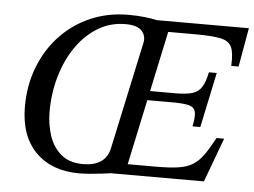

<svg xmlns="http://www.w3.org/2000/svg" viewBox="-50 -732 1067 806"><g transform="rotate(5 484.0 -328.5)"><path d="M310 12Q195 12 127.5 -56Q60 -124 60 -248Q60 -338 90 -415Q120 -492 174 -549Q228 -606 301 -637.5Q374 -669 460 -669Q497 -669 528 -665.5Q559 -662 580 -657H968L939 -493H908Q911 -546 900 -571.5Q889 -597 853 -604.5Q817 -612 746 -612H632L511 -44H630Q688 -44 724.5 -49.5Q761 -55 785 -70Q809 -85 829 -113Q849 -141 873 -186H905L836 0H444Q430 2 406 5Q382 8 356.5 10Q331 12 310 12ZM325 -28Q370 -28 398.5 -47Q427 -66 435 -104L533 -560Q538 -588 519 -608.5Q500 -629 451 -629Q387 -629 334.5 -597Q282 -565 244 -510Q206 -455 185.5 -384Q165 -313 165 -235Q165 -184 180 -136.5Q195 -89 230 -58.5Q265 -28 325 -28ZM801 -226H768Q777 -267 772.5 -287Q768 -307 745.5 -313Q723 -319 676 -319H560L568 -358H684Q731 -358 756.5 -366Q782 -374 795.5 -396Q809 -418 817 -458H850Z"/></g></svg>

Font: STIX Two Text
Style: Italic
Weight: 400
Italic angle: -12°
Designer: Ross Mills, John Hudson & Paul Hanslow, Tiro Typeworks Ltd; with prior portions MicroPress Inc. and Coen Hoffman, Elsevi
Foundry: Tiro Typeworks Ltd
Version: Version 2.13 b171